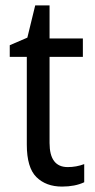

<svg xmlns="http://www.w3.org/2000/svg" viewBox="-20 -679 350 709"><path d="M163 -151V-469H286V-537H163V-659H110L81 -540L16 -512V-469H79V-145Q79 -60 114.5 -25Q150 10 209 10Q257 10 291 -6V-73Q262 -62 230 -62Q163 -62 163 -151Z"/></svg>

Font: Noto Sans UI SemiCondensed
Style: Regular
Weight: 400
Width: 4
Designer: Monotype Design Team
Foundry: Monotype Imaging Inc.
Version: 1.001